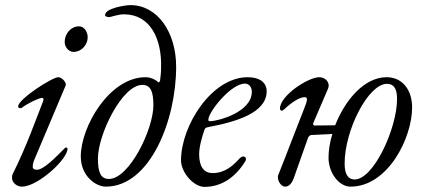

<svg xmlns="http://www.w3.org/2000/svg" viewBox="-20 -716 1651 751"><path d="M268 -513C298 -513 323 -540 323 -570C323 -591 310 -613 289 -613C257 -613 233 -584 233 -552C233 -532 248 -513 268 -513ZM66 14C127 14 244 -92 244 -134C244 -137 241 -139 238 -139C236 -139 235 -138 234 -137C196 -99 151 -52 124 -52C117 -52 108 -54 108 -64C108 -72 110 -82 115 -93L237 -382C241 -391 224 -414 208 -414C184 -414 51 -328 51 -300C51 -295 54 -293 59 -293C61 -293 64 -293 66 -295C90 -313 133 -333 144 -333C151 -333 151 -327 149 -321C120 -248 85 -146 30 -36C27 -30 27 -25 27 -20C27 -4 43 14 66 14Z M394 14C566 14 669 -244 669 -455C669 -590 596 -696 490 -696C471 -696 391 -684 391 -657C391 -652 400 -649 405 -649C415 -649 440 -660 465 -660C567 -660 614 -565 610 -449C610 -433 608 -416 606 -400C605 -397 603 -394 600 -394C599 -394 598 -394 597 -396C595 -399 575 -414 549 -414C409 -414 296 -222 296 -104C296 -28 354 14 394 14ZM406 -16C372 -16 363 -46 363 -96C363 -189 457 -384 537 -384C571 -384 580 -354 580 -304C580 -211 486 -16 406 -16Z M780 15C845 15 900 -21 940 -86C942 -89 942 -92 942 -94C942 -100 938 -104 932 -104C927 -104 921 -101 914 -93C892 -69 860 -39 812 -39C777 -39 759 -65 759 -112C759 -143 770 -180 780 -209C783 -217 787 -217 795 -219C906 -240 1023 -275 1023 -359C1023 -393 996 -414 949 -414C807 -414 688 -223 688 -89C688 -42 737 15 780 15ZM802 -242C797 -242 795 -242 795 -248C795 -278 883 -389 938 -389C955 -389 965 -374 965 -357C965 -277 832 -242 802 -242Z M1492 -414C1404 -414 1329 -323 1291 -226L1210 -225C1208 -225 1203 -229 1205 -234L1263 -369C1273 -393 1253 -414 1229 -414C1185 -414 1075 -342 1075 -291C1076 -285 1079 -283 1082 -283C1085 -283 1087 -284 1090 -287C1122 -317 1152 -336 1172 -336C1185 -336 1182 -321 1170 -292C1140 -217 1100 -110 1069 -33C1061 -14 1078 14 1095 14C1107 14 1120 6 1129 -19L1186 -180C1186 -179 1193 -188 1196 -188L1280 -192C1270 -159 1265 -128 1265 -99C1265 -41 1305 14 1351 14C1497 14 1592 -176 1592 -296C1592 -362 1556 -414 1492 -414ZM1367 -14C1343 -14 1328 -32 1328 -76C1328 -208 1421 -388 1493 -388C1525 -388 1533 -363 1533 -328C1533 -215 1442 -14 1367 -14Z"/></svg>

Font: EB Garamond
Style: Italic
Weight: 400
Italic angle: -17.2°
Designer: Georg Duffner and Octavio Pardo
Foundry: Georg Duffner
Version: Version 1.000;PS 001.000;hotconv 1.0.88;makeotf.lib2.5.64775